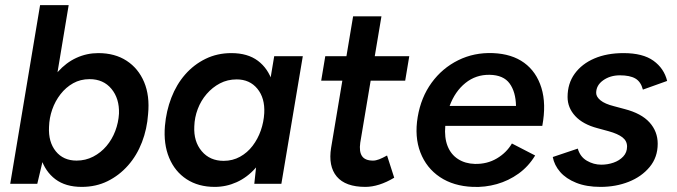

<svg xmlns="http://www.w3.org/2000/svg" viewBox="-20 -720 2650 752"><path d="M20 0 137 -700H249L148 -93L126 0ZM365 -512Q430 -512 476 -482Q522 -452 544.5 -398.5Q567 -345 560 -273Q556 -215 536 -163Q516 -111 481.5 -72Q447 -33 401.5 -10.5Q356 12 300 12Q237 12 197 -18Q157 -48 140 -101.5Q123 -155 129 -224Q133 -295 153.5 -348.5Q174 -402 206.5 -438.5Q239 -475 279.5 -493.5Q320 -512 365 -512ZM331 -410Q295 -410 266.5 -394Q238 -378 217 -351Q196 -324 184.5 -291Q173 -258 172 -223Q169 -164 198.5 -127.5Q228 -91 280 -91Q315 -91 345 -106.5Q375 -122 397 -148Q419 -174 431.5 -207Q444 -240 446 -275Q448 -334 416.5 -372Q385 -410 331 -410Z M976 0 986 -93 1054 -500H1166L1082 0ZM821 12Q757 12 711 -18Q665 -48 642.5 -102Q620 -156 626 -227Q631 -285 651 -337Q671 -389 705 -428Q739 -467 785 -489.5Q831 -512 886 -512Q950 -512 990 -482Q1030 -452 1047 -399Q1064 -346 1058 -276Q1054 -205 1033.5 -151.5Q1013 -98 980.5 -61.5Q948 -25 907 -6.5Q866 12 821 12ZM856 -90Q891 -90 920 -106Q949 -122 969.5 -149Q990 -176 1001.5 -209Q1013 -242 1015 -277Q1018 -336 988 -372.5Q958 -409 907 -409Q871 -409 841.5 -393.5Q812 -378 789.5 -352Q767 -326 754.5 -293Q742 -260 741 -225Q738 -166 770 -128Q802 -90 856 -90Z M1411 12Q1333 12 1299 -28.5Q1265 -69 1277 -142L1363 -656H1474L1391 -161Q1386 -126 1398 -108.5Q1410 -91 1441 -91Q1452 -91 1465 -96Q1478 -101 1496 -111L1524 -24Q1494 -6 1465.5 3Q1437 12 1411 12ZM1238 -404 1254 -500H1583L1567 -404Z M1832 12Q1756 9 1703 -26.5Q1650 -62 1626.5 -123Q1603 -184 1616 -262Q1629 -339 1670.5 -396Q1712 -453 1774.5 -484Q1837 -515 1911 -512Q1985 -509 2033 -474Q2081 -439 2100.5 -376Q2120 -313 2104 -227H1724Q1720 -181 1733 -148Q1746 -115 1774 -97Q1802 -79 1840 -78Q1888 -77 1926 -99.5Q1964 -122 1985 -158L2076 -111Q2050 -68 2011 -40Q1972 -12 1926 1Q1880 14 1832 12ZM1741 -305H2001Q2000 -360 1976 -393Q1952 -426 1898 -427Q1844 -428 1803 -395Q1762 -362 1741 -305Z M2332 12Q2277 12 2237 -4Q2197 -20 2174 -46.5Q2151 -73 2145 -105L2243 -138Q2252 -106 2278.5 -90.5Q2305 -75 2335 -75Q2360 -75 2383 -83Q2406 -91 2421 -107Q2436 -123 2436 -146Q2436 -168 2418 -182Q2400 -196 2364 -206L2320 -218Q2263 -233 2233 -265.5Q2203 -298 2203 -340Q2203 -393 2231 -431.5Q2259 -470 2308 -491Q2357 -512 2422 -512Q2498 -512 2539.5 -482Q2581 -452 2593 -403L2498 -369Q2490 -400 2468.5 -412.5Q2447 -425 2408 -425Q2370 -425 2342.5 -405.5Q2315 -386 2315 -356Q2315 -341 2332 -327Q2349 -313 2385 -304L2426 -293Q2492 -276 2524 -240.5Q2556 -205 2556 -157Q2556 -104 2524.5 -66Q2493 -28 2442.5 -8Q2392 12 2332 12Z"/></svg>

Font: Figtree Light SemiBold
Style: Italic
Weight: 600
Italic angle: -9.5°
Version: Version 2.001;gftools[0.9.30]